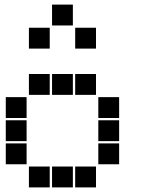

<svg xmlns="http://www.w3.org/2000/svg" viewBox="-20 -815 640 830"><path d="M206 -795Q205 -795 205 -795Q205 -795 205 -794V-706Q205 -705 205 -705Q205 -705 206 -705H294Q295 -705 295 -705Q295 -705 295 -706V-794Q295 -795 295 -795Q295 -795 294 -795ZM106 -695Q105 -695 105 -695Q105 -695 105 -694V-606Q105 -605 105 -605Q105 -605 106 -605H194Q195 -605 195 -605Q195 -605 195 -606V-694Q195 -695 195 -695Q195 -695 194 -695ZM306 -695Q305 -695 305 -695Q305 -695 305 -694V-606Q305 -605 305 -605Q305 -605 306 -605H394Q395 -605 395 -605Q395 -605 395 -606V-694Q395 -695 395 -695Q395 -695 394 -695ZM106 -495Q105 -495 105 -495Q105 -495 105 -494V-406Q105 -405 105 -405Q105 -405 106 -405H194Q195 -405 195 -405Q195 -405 195 -406V-494Q195 -495 195 -495Q195 -495 194 -495ZM206 -495Q205 -495 205 -495Q205 -495 205 -494V-406Q205 -405 205 -405Q205 -405 206 -405H294Q295 -405 295 -405Q295 -405 295 -406V-494Q295 -495 295 -495Q295 -495 294 -495ZM306 -495Q305 -495 305 -495Q305 -495 305 -494V-406Q305 -405 305 -405Q305 -405 306 -405H394Q395 -405 395 -405Q395 -405 395 -406V-494Q395 -495 395 -495Q395 -495 394 -495ZM6 -395Q5 -395 5 -395Q5 -395 5 -394V-306Q5 -305 5 -305Q5 -305 6 -305H94Q95 -305 95 -305Q95 -305 95 -306V-394Q95 -395 95 -395Q95 -395 94 -395ZM406 -395Q405 -395 405 -395Q405 -395 405 -394V-306Q405 -305 405 -305Q405 -305 406 -305H494Q495 -305 495 -305Q495 -305 495 -306V-394Q495 -395 495 -395Q495 -395 494 -395ZM6 -295Q5 -295 5 -295Q5 -295 5 -294V-206Q5 -205 5 -205Q5 -205 6 -205H94Q95 -205 95 -205Q95 -205 95 -206V-294Q95 -295 95 -295Q95 -295 94 -295ZM406 -295Q405 -295 405 -295Q405 -295 405 -294V-206Q405 -205 405 -205Q405 -205 406 -205H494Q495 -205 495 -205Q495 -205 495 -206V-294Q495 -295 495 -295Q495 -295 494 -295ZM6 -195Q5 -195 5 -195Q5 -195 5 -194V-106Q5 -105 5 -105Q5 -105 6 -105H94Q95 -105 95 -105Q95 -105 95 -106V-194Q95 -195 95 -195Q95 -195 94 -195ZM406 -195Q405 -195 405 -195Q405 -195 405 -194V-106Q405 -105 405 -105Q405 -105 406 -105H494Q495 -105 495 -105Q495 -105 495 -106V-194Q495 -195 495 -195Q495 -195 494 -195ZM106 -95Q105 -95 105 -95Q105 -95 105 -94V-6Q105 -5 105 -5Q105 -5 106 -5H194Q195 -5 195 -5Q195 -5 195 -6V-94Q195 -95 195 -95Q195 -95 194 -95ZM206 -95Q205 -95 205 -95Q205 -95 205 -94V-6Q205 -5 205 -5Q205 -5 206 -5H294Q295 -5 295 -5Q295 -5 295 -6V-94Q295 -95 295 -95Q295 -95 294 -95ZM306 -95Q305 -95 305 -95Q305 -95 305 -94V-6Q305 -5 305 -5Q305 -5 306 -5H394Q395 -5 395 -5Q395 -5 395 -6V-94Q395 -95 395 -95Q395 -95 394 -95Z"/></svg>

Font: Doto Black
Style: Regular
Weight: 900
Version: Version 1.000